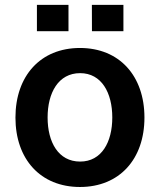

<svg xmlns="http://www.w3.org/2000/svg" viewBox="-20 -747 648 778"><path d="M129.6 -727.3V-620.7H257.5V-727.3ZM352.3 -727.3 352.6 -620.7H480.1V-727.3ZM304 10.7C463.8 10.7 565.3 -101.9 565.3 -270.6C565.3 -439.6 463.8 -552.6 304 -552.6C144.2 -552.6 42.6 -439.6 42.6 -270.6C42.6 -101.9 144.2 10.7 304 10.7ZM304.7 -92.3C216.3 -92.3 172.9 -171.2 172.9 -271C172.9 -370.7 216.3 -450.6 304.7 -450.6C391.7 -450.6 435 -370.7 435 -271C435 -171.2 391.7 -92.3 304.7 -92.3Z"/></svg>

Font: RA Gorm Semi Bold
Style: Regular
Weight: 600
Designer: Rasmus Andersson
Foundry: rsms
Version: Version 3.000;hotconv 1.0.109;makeotfexe 2.5.65596